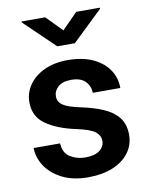

<svg xmlns="http://www.w3.org/2000/svg" viewBox="-85 -812 685 884"><g transform="rotate(-10 257.0 -370.0)"><path d="M348.6 -144.5Q348.6 -168.9 327.1 -186.8Q305.7 -204.6 236.3 -219.2Q153.8 -236.8 101.1 -273.2Q48.3 -309.6 48.3 -377Q48.3 -420.4 73.2 -457Q98.1 -493.7 144.8 -515.9Q191.4 -538.1 255.9 -538.1Q323.2 -538.1 371.6 -516.1Q419.9 -494.1 446 -456.1Q472.2 -418 472.2 -369.6H343.3Q343.3 -400.9 321.8 -423.3Q300.3 -445.8 255.4 -445.8Q215.3 -445.8 194.3 -427.2Q173.3 -408.7 173.3 -382.8Q173.3 -357.4 195.3 -341.8Q217.3 -326.2 277.3 -313.5Q335.9 -301.3 380.4 -282.2Q424.8 -263.2 449.7 -231.7Q474.6 -200.2 474.6 -150.4Q474.6 -104 447.8 -67.6Q420.9 -31.2 371.8 -10.7Q322.8 9.8 256.3 9.8Q183.6 9.8 133.3 -16.4Q83 -42.5 57.1 -83Q31.2 -123.5 31.2 -166.5H154.8Q157.2 -120.6 188.5 -101.6Q219.7 -82.5 258.8 -82.5Q302.7 -82.5 325.7 -100.1Q348.6 -117.7 348.6 -144.5ZM188 -750 260.3 -676.3 333 -750H443.8V-745.1L301.8 -608.9H219.7L77.6 -745.6V-750Z"/></g></svg>

Font: Vazirmatn FD SemiBold
Style: Regular
Weight: 600
Designer: Saber Rastikerdar
Foundry: Saber Rastikerdar
Version: Version 33.001